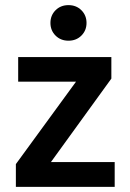

<svg xmlns="http://www.w3.org/2000/svg" viewBox="-20 -730 509 750"><path d="M247.5 -710Q278 -710 298 -690Q318 -670 318 -640.5Q318 -611 298 -591Q278 -571 247.5 -571Q217 -571 197 -591Q177 -611 177 -640.5Q177 -670 197 -690Q217 -710 247.5 -710ZM428 0H42V-89L277 -411H51V-507H415V-423L179 -97H428Z"/></svg>

Font: Hind Kochi SemiBold
Style: Regular
Weight: 600
Designer: Dhruvi Tolia
Foundry: Indian Type Foundry
Version: Version 0.702;PS 1.0;hotconv 1.0.81;makeotf.lib2.5.63406